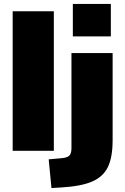

<svg xmlns="http://www.w3.org/2000/svg" viewBox="-20 -762 634 970"><path d="M44 -705H252V0H44ZM549 -54Q549 33 525 82Q501 131 446 155Q391 179 290 185L240 188L226 43L282 38Q317 36 329 25.5Q341 15 341 -13V-494H549ZM540 -742V-578H348V-742Z"/></svg>

Font: Nunito Sans Heavy
Style: Regular
Weight: 400
Designer: Vernon Adams
Foundry: Vernon Adams
Version: Version 2.500